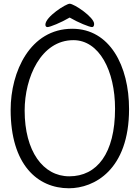

<svg xmlns="http://www.w3.org/2000/svg" viewBox="-20 -992 749 1028"><path d="M473 -847C481 -847 484 -855 484 -864C484 -900 377 -972 353 -972C333 -972 223 -902 223 -860C223 -852 227 -847 234 -847C248 -847 307 -871 353 -898C399 -871 459 -847 473 -847ZM112 -400C112 -578 200 -777 373 -777C511 -777 596 -614 596 -410C596 -170 499 -48 351 -48C210 -48 112 -183 112 -400ZM37 -404C37 -110 181 16 349 16C484 16 671 -82 671 -408C671 -639 568 -838 367 -838C141 -838 37 -608 37 -404Z"/></svg>

Font: Life Savers
Style: Bold
Weight: 700
Designer: Pablo Impallari, Rodrigo Fuenzalida, Brenda Gallo
Foundry: Pablo Impallari, Rodrigo Fuenzalida, Brenda Gallo
Version: Version 3.000